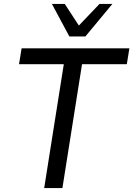

<svg xmlns="http://www.w3.org/2000/svg" viewBox="-20 -949 673 969"><path d="M203 0 302 -625H76L89 -705H633L620 -625H394L295 0ZM330 -765 242 -929H307L378 -820L482 -929H547L411 -765Z"/></svg>

Font: Nunito Sans 10pt SemiCondensed Medium
Style: Italic
Weight: 500
Width: 4
Italic angle: -9°
Designer: Vernon Adams
Foundry: Vernon Adams
Version: Version 3.101;gftools[0.9.27]